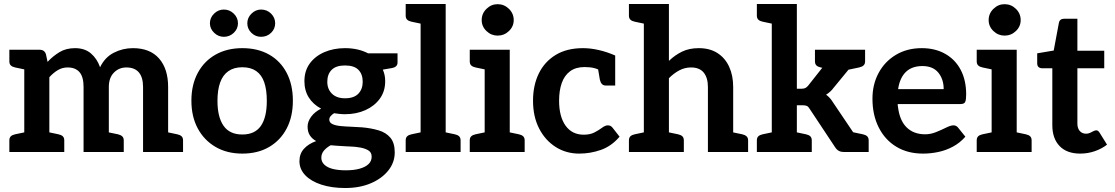

<svg xmlns="http://www.w3.org/2000/svg" viewBox="-20 -764 5604 965"><path d="M102 0V-514H179Q204 -514 211 -491L219 -453Q246 -482 279 -502Q312 -522 357 -522Q406 -522 437 -495.5Q468 -469 483 -426Q507 -476 552 -499Q597 -522 648 -522Q734 -522 779.5 -470Q825 -418 825 -327V0H699V-327Q699 -375 678 -400Q657 -425 615 -425Q578 -425 552.5 -399Q527 -373 527 -327V0H400V-327Q400 -378 379.5 -401.5Q359 -425 320 -425Q293 -425 270.5 -411.5Q248 -398 228 -376V0ZM27 0V-58Q27 -72 34.5 -79Q42 -86 56 -89L113 -101L126 0ZM204 0 217 -101 274 -89Q288 -86 295.5 -79Q303 -72 303 -58V0ZM503 0 515 -101 573 -89Q586 -86 594 -79Q602 -72 602 -58V0ZM126 -514 113 -413 56 -425Q42 -428 34.5 -435Q27 -442 27 -456V-514ZM801 0 814 -101 871 -89Q885 -86 892.5 -79Q900 -72 900 -58V0Z M1198 -522Q1276 -522 1333 -489.5Q1390 -457 1421 -397.5Q1452 -338 1452 -258Q1452 -178 1421 -118.5Q1390 -59 1333 -25.5Q1276 8 1198 8Q1121 8 1063.5 -25.5Q1006 -59 974 -118.5Q942 -178 942 -258Q942 -338 974 -397.5Q1006 -457 1063.5 -489.5Q1121 -522 1198 -522ZM1198 -88Q1261 -88 1291 -131Q1321 -174 1321 -257Q1321 -313 1308 -350.5Q1295 -388 1267.5 -407Q1240 -426 1198 -426Q1156 -426 1128 -406.5Q1100 -387 1086.5 -349.5Q1073 -312 1073 -257Q1073 -176 1103.5 -132Q1134 -88 1198 -88ZM1176 -647Q1176 -619 1155 -599Q1134 -579 1105 -579Q1077 -579 1056 -599.5Q1035 -620 1035 -647Q1035 -675 1056 -695.5Q1077 -716 1105 -716Q1134 -716 1155 -695.5Q1176 -675 1176 -647ZM1363 -647Q1363 -619 1342.5 -599Q1322 -579 1292 -579Q1264 -579 1243.5 -599Q1223 -619 1223 -647Q1223 -675 1244 -695.5Q1265 -716 1292 -716Q1322 -716 1342.5 -695.5Q1363 -675 1363 -647Z M1714 -522Q1747 -522 1776 -515.5Q1805 -509 1830 -496H1978V-449Q1978 -439 1971.5 -432Q1965 -425 1950 -422L1904 -414Q1916 -388 1916 -356Q1916 -305 1889 -268Q1862 -231 1816.5 -210.5Q1771 -190 1714 -190Q1700 -190 1686 -191.5Q1672 -193 1659 -195Q1648 -188 1641.5 -180Q1635 -172 1635 -163Q1635 -148 1650.5 -140.5Q1666 -133 1691.5 -130.5Q1717 -128 1745.5 -127Q1774 -126 1800 -124Q1845 -120 1882.5 -109Q1920 -98 1942 -72Q1964 -46 1964 2Q1964 52 1932 92.5Q1900 133 1844 157Q1788 181 1715 181Q1647 181 1595 164Q1543 147 1514 116.5Q1485 86 1485 46Q1485 9 1507.5 -16Q1530 -41 1569 -55Q1549 -66 1537.5 -83.5Q1526 -101 1526 -128Q1526 -153 1544 -177.5Q1562 -202 1594 -218Q1554 -239 1532 -274Q1510 -309 1510 -356Q1510 -408 1537 -445Q1564 -482 1610.5 -502Q1657 -522 1714 -522ZM1848 23Q1848 0 1827.5 -10.5Q1807 -21 1780 -24Q1770 -26 1752.5 -27Q1735 -28 1713.5 -29Q1692 -30 1673 -31.5Q1654 -33 1642 -34Q1622 -23 1608.5 -7.5Q1595 8 1595 29Q1595 49 1610 63.5Q1625 78 1652.5 85Q1680 92 1718 92Q1758 92 1787 84Q1816 76 1832 61Q1848 46 1848 23ZM1714 -270Q1759 -270 1781 -293Q1803 -316 1803 -353Q1803 -391 1781.5 -413Q1760 -435 1714 -435Q1669 -435 1647 -413Q1625 -391 1625 -353Q1625 -316 1648.5 -293Q1672 -270 1714 -270Z M2094 0V-744H2220V0ZM2019 0V-58Q2019 -72 2026.5 -79Q2034 -86 2048 -89L2105 -101L2118 0ZM2196 0 2209 -101 2266 -89Q2280 -86 2287.5 -79Q2295 -72 2295 -58V0ZM2118 -744 2105 -643 2048 -655Q2034 -658 2026.5 -665Q2019 -672 2019 -686V-744Z M2416 0V-514H2542V0ZM2341 0V-58Q2341 -72 2348.5 -79Q2356 -86 2370 -89L2427 -101L2440 0ZM2518 0 2531 -101 2588 -89Q2602 -86 2609.5 -79Q2617 -72 2617 -58V0ZM2440 -514 2427 -413 2370 -425Q2356 -428 2348.5 -435Q2341 -442 2341 -456V-514ZM2481 -585Q2449 -585 2425 -608Q2401 -631 2401 -663Q2401 -696 2425 -719.5Q2449 -743 2481 -743Q2514 -743 2538 -719.5Q2562 -696 2562 -663Q2562 -631 2538 -608Q2514 -585 2481 -585Z M2891 8Q2825 8 2772.5 -25.5Q2720 -59 2689.5 -118.5Q2659 -178 2659 -258Q2659 -335 2688 -394.5Q2717 -454 2773 -488Q2829 -522 2910 -522Q2948 -522 2989.5 -512.5Q3031 -503 3072 -485V-412L3008 -404Q2988 -416 2967.5 -421.5Q2947 -427 2918 -427Q2874 -427 2845.5 -406Q2817 -385 2803.5 -347Q2790 -309 2790 -258Q2790 -178 2822.5 -132.5Q2855 -87 2914 -87Q2946 -87 2968 -98.5Q2990 -110 3006 -122Q3022 -134 3035 -134Q3043 -134 3048.5 -131Q3054 -128 3058 -123L3094 -77Q3053 -29 3000 -10.5Q2947 8 2891 8ZM2983 -434 3072 -412V-334H3026Q3012 -334 3005 -342Q2998 -350 2995 -363Z M3216 0V-744H3342V-458Q3372 -487 3408 -504.5Q3444 -522 3492 -522Q3548 -522 3586.5 -497Q3625 -472 3645 -428Q3665 -384 3665 -327V0H3538V-327Q3538 -373 3517 -399Q3496 -425 3453 -425Q3422 -425 3394.5 -410.5Q3367 -396 3342 -371V0ZM3641 0 3653 -101 3711 -89Q3724 -86 3732 -79Q3740 -72 3740 -58V0ZM3141 0V-58Q3141 -72 3148.5 -79Q3156 -86 3170 -89L3227 -101L3240 0ZM3240 -744 3227 -643 3170 -655Q3156 -658 3148.5 -665Q3141 -672 3141 -686V-744ZM3318 0 3331 -101 3388 -89Q3402 -86 3409.5 -79Q3417 -72 3417 -58V0Z M3859 0V-744H3985V-318H4008Q4021 -318 4028.5 -322Q4036 -326 4043 -335L4167 -492Q4176 -503 4185.5 -508.5Q4195 -514 4211 -514H4327L4170 -323Q4162 -312 4152.5 -303.5Q4143 -295 4132 -288Q4152 -274 4167 -249L4335 0H4221Q4207 0 4196.5 -5.5Q4186 -11 4178 -23L4050 -216Q4043 -228 4035.5 -231.5Q4028 -235 4013 -235H3985V0ZM4216 -408 4145 -470V-514H4292L4244 -414ZM4247 0 4195 -114 4263 -100ZM3784 0V-58Q3784 -72 3791.5 -79Q3799 -86 3813 -89L3870 -101L3883 0ZM3961 0 3974 -101 4031 -89Q4045 -86 4052.5 -79Q4060 -72 4060 -58V0ZM3883 -744 3870 -643 3813 -655Q3799 -658 3791.5 -665Q3784 -672 3784 -686V-744ZM4328 -514V-456Q4328 -442 4320 -435Q4312 -428 4298 -425L4241 -413L4228 -514ZM4175 -514 4162 -413 4105 -425Q4091 -428 4083.5 -435Q4076 -442 4076 -456V-514ZM4247 0 4260 -101 4317 -89Q4331 -86 4338.5 -79Q4346 -72 4346 -58V0Z M4619 8Q4542 8 4485 -26.5Q4428 -61 4396.5 -123.5Q4365 -186 4365 -268Q4365 -340 4396 -397.5Q4427 -455 4483 -488.5Q4539 -522 4613 -522Q4680 -522 4730.5 -493.5Q4781 -465 4808.5 -413Q4836 -361 4836 -289Q4836 -262 4831 -251.5Q4826 -241 4807 -241H4492Q4492 -238 4492 -235Q4492 -232 4493 -229Q4501 -159 4536.5 -124Q4572 -89 4630 -89Q4657 -89 4684.5 -100Q4712 -111 4735 -122.5Q4758 -134 4772 -134Q4786 -134 4795 -123L4832 -77Q4805 -46 4769.5 -27Q4734 -8 4695.5 0Q4657 8 4619 8ZM4494 -316H4723Q4723 -366 4696 -399Q4669 -432 4616 -432Q4563 -432 4532.5 -402Q4502 -372 4494 -316Z M4964 0V-514H5090V0ZM4889 0V-58Q4889 -72 4896.5 -79Q4904 -86 4918 -89L4975 -101L4988 0ZM5066 0 5079 -101 5136 -89Q5150 -86 5157.5 -79Q5165 -72 5165 -58V0ZM4988 -514 4975 -413 4918 -425Q4904 -428 4896.5 -435Q4889 -442 4889 -456V-514ZM5029 -585Q4997 -585 4973 -608Q4949 -631 4949 -663Q4949 -696 4973 -719.5Q4997 -743 5029 -743Q5062 -743 5086 -719.5Q5110 -696 5110 -663Q5110 -631 5086 -608Q5062 -585 5029 -585Z M5409 8Q5342 8 5305.5 -30Q5269 -68 5269 -135V-421H5217Q5207 -421 5200 -427Q5193 -433 5193 -446V-496L5276 -510L5302 -649Q5306 -670 5330 -670H5395V-509H5530V-421H5395V-143Q5395 -119 5407 -105.5Q5419 -92 5439 -92Q5450 -92 5459 -96.5Q5468 -101 5476 -105Q5484 -109 5490 -109Q5499 -109 5506 -98L5544 -37Q5517 -16 5482 -4Q5447 8 5409 8Z"/></svg>

Font: Aleo
Style: Bold
Weight: 700
Designer: Alessio Laiso
Foundry: Alessio Laiso
Version: Version 2.001;gftools[0.9.29]